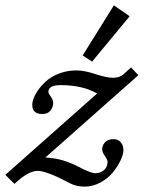

<svg xmlns="http://www.w3.org/2000/svg" viewBox="-66 -689 544 727"><path d="M282.7 -455.6 247.1 -479 365.2 -668.9 424.8 -627.4ZM401.4 -120.6Q401.4 -105 390.6 -82Q379.9 -59.1 361.8 -36.6Q343.8 -14.2 314.9 1.7Q286.1 17.6 254.4 17.6Q223.6 17.6 199.7 5.4Q110.8 -42 76.7 -42Q40.5 -42 -11.2 7.3L-45.9 -26.9L301.8 -335Q246.6 -366.7 163.1 -366.7Q117.2 -366.7 117.2 -340.8Q117.2 -335.9 126.2 -323.2Q135.3 -310.5 135.3 -300.8Q135.3 -282.7 125 -270Q114.7 -257.3 93.8 -257.3Q56.2 -257.3 56.2 -292Q56.2 -303.7 62.5 -319.6Q68.8 -335.4 82.5 -353.5Q96.2 -371.6 115.2 -387Q134.3 -402.3 162.8 -412.4Q191.4 -422.4 223.6 -422.4Q253.4 -422.4 296.4 -408.2Q337.9 -394.5 360.8 -394.5Q386.7 -394.5 400.4 -406.7L430.2 -433.6L458 -404.3L106 -92.8Q146 -89.8 173.8 -81.3Q201.7 -72.8 231 -57.6Q277.3 -33.2 294.4 -33.2Q314.9 -33.2 328.1 -45.2Q341.3 -57.1 341.3 -76.2Q341.3 -83.5 331.1 -98.4Q320.8 -113.3 320.8 -124.5Q320.8 -137.7 331.3 -149.9Q341.8 -162.1 364.3 -162.1Q381.3 -162.1 391.4 -150.1Q401.4 -138.2 401.4 -120.6Z"/></svg>

Font: Elstob 18pt Medium
Style: Italic
Weight: 500
Italic angle: -20°
Designer: Peter S. Baker
Version: Version 1.015